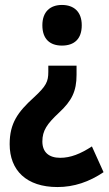

<svg xmlns="http://www.w3.org/2000/svg" viewBox="-20 -571 441 775"><path d="M310 -469C310 -524 278 -551 230 -551C183 -551 151 -524 151 -469C151 -413 182 -387 230 -387C280 -387 310 -414 310 -469ZM289 -269V-306H175V-281C175 -242 167 -224 117 -178C52 -119 19 -74 19 11C19 117 87 184 212 184C279 184 340 163 398 124L351 20C305 50 265 66 223 66C177 66 151 43 151 0C151 -44 170 -71 218 -116C270 -164 289 -203 289 -269Z"/></svg>

Font: Noto Sans Devanagari UI Condensed
Style: Bold
Weight: 700
Width: 3
Designer: Jelle Bosma - Monotype Design Team
Foundry: Monotype Imaging Inc.
Version: Version 2.004